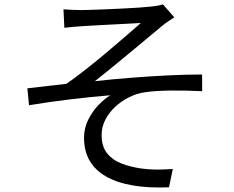

<svg xmlns="http://www.w3.org/2000/svg" viewBox="-20 -788 1040 852"><path d="M261.6 -746.7Q280.1 -745.3 299.3 -744.3Q318.5 -743.3 341.2 -743.3Q354.8 -743.3 384.2 -744.3Q413.5 -745.3 451.5 -746.8Q489.5 -748.3 528.4 -750.3Q567.4 -752.3 599.5 -754.5Q631.7 -756.7 648.8 -758.7Q666.9 -760.5 680.7 -763.1Q694.5 -765.7 703 -768.5L753.5 -711.3Q743.7 -704.8 727.3 -693.8Q710.9 -682.7 700.2 -673.8Q678 -655.4 648.4 -630.7Q618.9 -606.1 586 -578.7Q553.1 -551.4 519.8 -523.9Q486.5 -496.4 456 -471.6Q425.5 -446.7 401 -427.8Q477 -436.3 559.9 -442.8Q642.7 -449.3 723.9 -453.4Q805.1 -457.4 876.8 -457.4L877.2 -383.3Q803.8 -387.1 736.1 -386.2Q668.5 -385.3 623.3 -378.6Q586.6 -373.4 552.5 -356.4Q518.4 -339.3 490.7 -313.5Q463 -287.6 446.9 -255.7Q430.9 -223.8 430.9 -188.5Q430.9 -138.4 455 -108.1Q479.1 -77.9 518.5 -62.8Q558 -47.6 603.2 -40.8Q647.9 -34.9 683.9 -35.5Q720 -36.2 746.8 -38.2L730 43.2Q547 50.6 450 -5.3Q352.9 -61.1 352.9 -176.5Q352.9 -219.4 371.4 -256.5Q389.9 -293.6 416.8 -321.7Q443.7 -349.7 469.3 -365.3Q389.6 -358.8 294.2 -347.4Q198.8 -336 108.8 -321L101.5 -396Q142.1 -400.6 189.4 -406.3Q236.7 -412 274.9 -416Q315.4 -444.4 362.8 -481.6Q410.1 -518.9 456.7 -558.3Q503.2 -597.7 542.4 -631.4Q581.5 -665.1 605.1 -686.1Q591.9 -685.1 565.4 -683.8Q539 -682.5 506.2 -680.7Q473.4 -678.9 440.5 -677.3Q407.7 -675.6 381.7 -674.1Q355.7 -672.6 342.4 -671.6Q323.2 -670.6 302.6 -668.6Q282 -666.5 265.6 -664.7Z"/></svg>

Font: Noto Sans TC Thin
Style: Regular
Weight: 100
Designer: Ryoko NISHIZUKA 西塚涼子 (kana, bopomofo & ideographs); Paul D. Hunt (Latin, Greek & Cyrillic); Sandoll Communications 산돌커뮤니
Foundry: Adobe
Version: Version 2.004-H2;hotconv 1.0.118;makeotfexe 2.5.65603